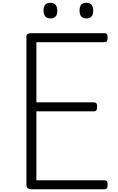

<svg xmlns="http://www.w3.org/2000/svg" viewBox="-20 -1368 853 1388"><path d="M207 0Q189 0 180 -8Q171 -16 171 -32V-1105Q171 -1117 180 -1122.5Q189 -1128 207 -1128H736Q748 -1128 753 -1121Q758 -1114 758 -1096Q758 -1078 753 -1070.5Q748 -1063 736 -1063H243V-628H659Q671 -628 676.5 -621Q682 -614 682 -596Q682 -578 676.5 -570.5Q671 -563 659 -563H243V-65H736Q748 -65 753 -58Q758 -51 758 -33Q758 -15 753 -7.5Q748 0 736 0ZM344 -1235Q320 -1235 307.5 -1249Q295 -1263 295 -1291Q295 -1319 307 -1333.5Q319 -1348 345 -1348Q369 -1348 381.5 -1333.5Q394 -1319 394 -1291Q395 -1263 382 -1249Q369 -1235 344 -1235ZM605 -1235Q579 -1235 567 -1249Q555 -1263 555 -1291Q555 -1319 567 -1333.5Q579 -1348 604 -1348Q629 -1348 641.5 -1333.5Q654 -1319 654 -1291Q654 -1263 641.5 -1249Q629 -1235 605 -1235Z"/></svg>

Font: Playwrite CL Light
Style: Regular
Weight: 300
Designer: Veronika Burian, José Scaglione
Foundry: TypeTogether
Version: Version 1.002